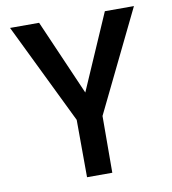

<svg xmlns="http://www.w3.org/2000/svg" viewBox="-80 -781 761 851"><g transform="rotate(-10 300.0 -355.5)"><path d="M300.8 -371.1 448.7 -710.9H579.6L357.9 -255.4L356.9 0H243.2L242.2 -258.3L22 -710.9H152.8Z"/></g></svg>

Font: Roboto Mono
Style: Regular
Weight: 500
Designer: Google
Version: Version 2.000986; 2015; ttfautohint (v1.3)